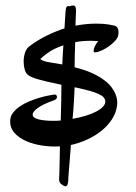

<svg xmlns="http://www.w3.org/2000/svg" viewBox="-20 -661 482 682"><path d="M248 -569.8Q268.6 -573.7 286.9 -575.4Q305.2 -577.1 320.8 -577.1Q348.1 -577.1 365.2 -574.2Q382.3 -571.3 387.2 -569.8Q393.1 -568.4 396 -564.2Q398.9 -560.1 400.1 -554.9Q401.4 -549.8 400.9 -544.4Q400.4 -539.1 399.9 -535.2Q398.4 -526.9 389.6 -516.8Q380.9 -506.8 368.9 -498Q356.9 -489.3 343.3 -482.7Q329.6 -476.1 318.8 -475.1Q313.5 -474.1 312.7 -478.5Q312 -482.9 314.2 -489.5Q316.4 -496.1 320.6 -503.2Q324.7 -510.3 329.1 -515.1Q322.3 -515.1 316.2 -515.6Q310.1 -516.1 303.2 -516.1Q287.6 -516.1 273.7 -514.9Q259.8 -513.7 247.1 -511.2Q246.1 -488.3 245.6 -465.3Q245.1 -442.4 245.1 -421.9Q281.2 -413.1 306.9 -401.4Q332.5 -389.6 349.6 -376.7Q366.7 -363.8 376.5 -350.6Q386.2 -337.4 390.9 -325.2Q395.5 -313 396.2 -303.2Q397 -293.5 396 -287.1Q392.6 -259.8 377.4 -236.8Q362.3 -213.9 339.6 -195.8Q316.9 -177.7 288.8 -165Q260.7 -152.3 231.9 -146Q230 -121.6 228.3 -99.6Q226.6 -77.6 225.1 -60.1Q223.6 -42.5 222.9 -31Q222.2 -19.5 222.2 -16.1Q221.2 -6.3 217.8 -2Q214.4 2.4 209 0Q203.1 -2.4 196.5 -7.8Q189.9 -13.2 189.9 -23.9Q190.4 -28.8 190.7 -39.8Q190.9 -50.8 191.4 -66.2Q191.9 -81.5 192.1 -100.6Q192.4 -119.6 192.9 -141.1Q161.1 -139.2 129.4 -144Q97.7 -148.9 72.3 -160.2Q46.9 -171.4 31.2 -189.2Q15.6 -207 16.1 -231Q16.1 -247.1 26.1 -260.3Q36.1 -273.4 51 -283.4Q65.9 -293.5 84.2 -301Q102.5 -308.6 119.9 -313.7Q137.2 -318.8 151.6 -321.5Q166 -324.2 172.9 -325.2Q177.2 -325.7 179.7 -323.2Q182.1 -320.8 182.4 -317.4Q182.6 -314 180.4 -310.5Q178.2 -307.1 172.9 -305.2Q132.3 -291 113.8 -277.3Q95.2 -263.7 96.2 -252.9Q96.2 -247.1 102.1 -243.2Q107.9 -239.3 117.7 -236.8Q127.4 -234.4 140.1 -233.2Q152.8 -231.9 167 -231.9Q173.8 -231.9 181.2 -231.9Q188.5 -231.9 195.8 -232.9Q196.8 -269 197.5 -302Q198.2 -335 198.2 -359.9Q170.4 -365.7 150.1 -370.4Q129.9 -375 115.5 -379.2Q101.1 -383.3 91.8 -387.5Q82.5 -391.6 77.1 -397Q70.8 -402.8 67.4 -415.3Q64 -427.7 64 -442.9Q64 -458.5 68.8 -473.6Q73.7 -488.8 85 -497.1Q116.7 -520.5 148.2 -535.6Q179.7 -550.8 209 -560.1L212.9 -621.1Q213.9 -633.3 216.6 -636.7Q219.2 -640.1 224.1 -639.2Q228.5 -638.2 229.5 -639.2Q230.5 -640.1 235.8 -641.1Q238.8 -641.6 241.5 -641.4Q244.1 -641.1 246.1 -639.4Q248 -637.7 249 -633.5Q250 -629.4 250 -622.1ZM354 -299.8Q354 -308.6 348.1 -315.2Q342.3 -321.8 329.3 -327.6Q316.4 -333.5 295.7 -339.1Q274.9 -344.7 245.1 -351.1Q244.1 -334 242.7 -304.2Q241.2 -274.4 237.8 -238.8Q264.6 -243.7 286.4 -250.5Q308.1 -257.3 323 -265.4Q337.9 -273.4 345.9 -282.2Q354 -291 354 -299.8ZM123 -451.2Q132.8 -443.4 151.9 -440.4Q170.9 -437.5 201.2 -432.1Q202.1 -449.2 202.9 -465.6Q203.6 -481.9 205.1 -500Q171.9 -488.8 151.6 -474.4Q131.3 -460 123 -451.2Z"/></svg>

Font: Oregano
Style: Regular
Weight: 400
Version: Version 1.000